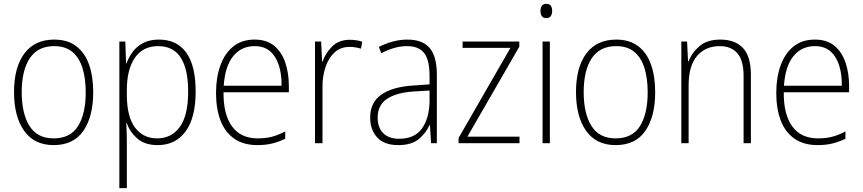

<svg xmlns="http://www.w3.org/2000/svg" viewBox="-20 -745 4492 999"><path d="M465 -265Q465 -139 414 -64.5Q363 10 259 10Q158 10 105.5 -64.5Q53 -139 53 -266Q53 -395 107 -467Q161 -539 262 -539Q332 -539 377 -504.5Q422 -470 443.5 -408.5Q465 -347 465 -265ZM93 -266Q93 -154 133.5 -89.5Q174 -25 259 -25Q346 -25 386 -89Q426 -153 426 -265Q426 -336 409.5 -390Q393 -444 357 -474.5Q321 -505 262 -505Q177 -505 135 -442Q93 -379 93 -266Z M807 -539Q900 -539 949 -471.5Q998 -404 998 -269Q998 -132 945.5 -61Q893 10 801 10Q733 10 694 -24.5Q655 -59 640 -104H637Q640 -55 640 -1V234H601V-529H632L636 -415H638Q650 -448 671 -476Q692 -504 725.5 -521.5Q759 -539 807 -539ZM803 -505Q723 -505 681.5 -444Q640 -383 640 -277V-251Q640 -139 682 -82Q724 -25 798 -25Q872 -25 915.5 -84.5Q959 -144 959 -269Q959 -385 920.5 -445Q882 -505 803 -505Z M1305 -539Q1368 -539 1407 -506.5Q1446 -474 1464.5 -419Q1483 -364 1483 -297V-265H1143Q1142 -149 1187.5 -87Q1233 -25 1321 -25Q1361 -25 1393 -33Q1425 -41 1464 -61V-23Q1431 -7 1396.5 1.5Q1362 10 1320 10Q1246 10 1198 -24Q1150 -58 1127 -119Q1104 -180 1104 -262Q1104 -341 1126.5 -404Q1149 -467 1193.5 -503Q1238 -539 1305 -539ZM1305 -505Q1236 -505 1193.5 -453Q1151 -401 1144 -299H1445Q1446 -358 1431 -405Q1416 -452 1385 -478.5Q1354 -505 1305 -505Z M1800 -538Q1836 -538 1865 -528L1858 -492Q1844 -496 1829.5 -498.5Q1815 -501 1799 -501Q1752 -501 1721 -472.5Q1690 -444 1673.5 -395.5Q1657 -347 1658 -288V0H1619V-529H1651L1656 -424H1658Q1673 -468 1708 -503Q1743 -538 1800 -538Z M2100 -539Q2178 -539 2215.5 -495.5Q2253 -452 2253 -355V0H2223L2217 -94H2215Q2196 -52 2158.5 -21Q2121 10 2052 10Q1979 10 1942.5 -30Q1906 -70 1906 -133Q1906 -212 1964 -252.5Q2022 -293 2129 -300L2215 -306V-349Q2215 -434 2186.5 -469.5Q2158 -505 2098 -505Q2066 -505 2033 -496Q2000 -487 1964 -468L1951 -501Q1985 -518 2022.5 -528.5Q2060 -539 2100 -539ZM2132 -269Q2042 -263 1993.5 -230.5Q1945 -198 1945 -133Q1945 -80 1974.5 -51.5Q2004 -23 2057 -23Q2137 -23 2175.5 -76.5Q2214 -130 2215 -219V-274Z M2683 0H2366V-27L2636 -496H2387V-529H2682V-502L2412 -34H2683Z M2822 -725Q2840 -725 2846.5 -714.5Q2853 -704 2853 -688Q2853 -672 2846 -661.5Q2839 -651 2822 -651Q2806 -651 2799 -661.5Q2792 -672 2792 -688Q2792 -704 2799 -714.5Q2806 -725 2822 -725ZM2841 -529V0H2803V-529Z M3389 -265Q3389 -139 3338 -64.5Q3287 10 3183 10Q3082 10 3029.5 -64.5Q2977 -139 2977 -266Q2977 -395 3031 -467Q3085 -539 3186 -539Q3256 -539 3301 -504.5Q3346 -470 3367.5 -408.5Q3389 -347 3389 -265ZM3017 -266Q3017 -154 3057.5 -89.5Q3098 -25 3183 -25Q3270 -25 3310 -89Q3350 -153 3350 -265Q3350 -336 3333.5 -390Q3317 -444 3281 -474.5Q3245 -505 3186 -505Q3101 -505 3059 -442Q3017 -379 3017 -266Z M3728 -539Q3805 -539 3846 -495Q3887 -451 3887 -356V0H3849V-351Q3849 -431 3816.5 -468Q3784 -505 3725 -505Q3651 -505 3607 -454Q3563 -403 3563 -300V0H3525V-529H3555L3560 -426H3563Q3579 -470 3619 -504.5Q3659 -539 3728 -539Z M4220 -539Q4283 -539 4322 -506.5Q4361 -474 4379.5 -419Q4398 -364 4398 -297V-265H4058Q4057 -149 4102.5 -87Q4148 -25 4236 -25Q4276 -25 4308 -33Q4340 -41 4379 -61V-23Q4346 -7 4311.5 1.5Q4277 10 4235 10Q4161 10 4113 -24Q4065 -58 4042 -119Q4019 -180 4019 -262Q4019 -341 4041.5 -404Q4064 -467 4108.5 -503Q4153 -539 4220 -539ZM4220 -505Q4151 -505 4108.5 -453Q4066 -401 4059 -299H4360Q4361 -358 4346 -405Q4331 -452 4300 -478.5Q4269 -505 4220 -505Z"/></svg>

Font: Noto Sans Gujarati SemiCondensed ExtraLight
Style: Regular
Weight: 200
Width: 4
Designer: Jelle Bosma - Monotype Design Team, Universal Thirst
Foundry: Monotype Imaging Inc.
Version: Version 2.106; ttfautohint (v1.8.4.7-5d5b)